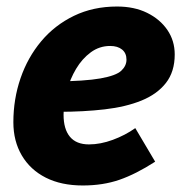

<svg xmlns="http://www.w3.org/2000/svg" viewBox="-20 -557 576 589"><path d="M21 -182Q21 -253 43 -317Q65 -381 106.5 -430.5Q148 -480 207 -508.5Q266 -537 339 -537Q392 -537 431.5 -517.5Q471 -498 493.5 -465Q516 -432 516 -390Q516 -337 489 -302.5Q462 -268 414 -248.5Q366 -229 301 -221.5Q236 -214 161 -214Q151 -214 142.5 -214.5Q134 -215 123 -215L137 -307Q139 -307 142.5 -307Q146 -307 148 -307Q241 -308 288.5 -316.5Q336 -325 352 -340Q368 -355 368 -374Q368 -394 354.5 -405Q341 -416 318 -416Q285 -416 258.5 -396.5Q232 -377 213.5 -346Q195 -315 185 -278Q175 -241 175 -205Q175 -161 194.5 -137.5Q214 -114 253 -114Q288 -114 326 -128Q364 -142 395 -164L456 -61Q397 -23 346.5 -5.5Q296 12 234 12Q168 12 120.5 -12Q73 -36 47 -80Q21 -124 21 -182Z"/></svg>

Font: Radio Canada
Style: Italic
Weight: 400
Italic angle: -12°
Designer: Charles Daoud, Etienne Aubert Bonn, Alexandre Saumier Demers, Jacques Le Bailly
Foundry: Radio-Canada
Version: Version 2.104;gftools[0.9.28.dev5+ged2979d]